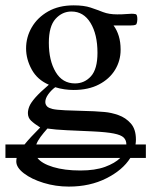

<svg xmlns="http://www.w3.org/2000/svg" viewBox="-31 -480 564 717"><path d="M513.7 109.9H455.6Q427.2 155.3 366 186Q304.7 216.8 226.1 216.8Q176.8 216.8 131.6 202.9Q86.4 189 58.1 167.2Q29.8 145.5 29.8 123Q29.8 116.2 31.2 109.9H-10.7V59.6H60.5Q70.8 46.9 85.2 31.2Q99.6 15.6 119.1 -3.9Q96.7 -18.1 85 -29.3Q73.2 -40.5 73.2 -57.6Q73.2 -69.3 78.6 -82.8Q84 -96.2 100.8 -115.5Q117.7 -134.8 151.4 -163.6Q108.4 -182.1 87.4 -220.5Q66.4 -258.8 66.4 -299.3Q66.4 -341.3 87.6 -377.9Q108.9 -414.6 148.7 -437.3Q188.5 -460 244.1 -460Q282.7 -460 307.4 -451.7Q332 -443.4 354 -434.8Q376 -426.3 406.7 -426.3Q428.2 -426.3 439.9 -427.5Q451.7 -428.7 460.9 -428.7Q467.8 -428.7 475.6 -427.2Q481.9 -425.8 481.9 -407.7Q481.9 -405.3 481 -398.7Q480 -392.1 477.5 -388.7Q474.1 -386.2 467 -385.5Q460 -384.8 454.6 -384.8H393.1Q405.8 -367.7 412.6 -345.2Q419.4 -322.8 419.4 -295.4V-293.5Q419.4 -253.4 398.7 -219.2Q377.9 -185.1 338.6 -164.6Q299.3 -144 243.7 -144Q227.1 -144 209.7 -146.5Q192.4 -148.9 175.3 -154.3Q160.6 -143.6 149.4 -128.2Q138.2 -112.8 138.2 -99.1Q138.2 -88.9 146 -81.5Q152.3 -76.2 165.3 -73Q178.2 -69.8 213.1 -68.1Q248 -66.4 320.3 -64.5Q333.5 -64 359.1 -61.8Q384.8 -59.6 411.6 -50Q438.5 -40.5 457.5 -19Q476.6 2.4 476.6 41.5Q476.6 49.8 475.1 59.6H513.7ZM333 -282.7Q333 -351.6 307.1 -394.3Q281.2 -437 235.8 -437Q201.2 -437 176.3 -409.4Q151.4 -381.8 151.4 -320.3Q151.4 -253.9 176.8 -211.2Q202.1 -168.5 249 -168.5Q284.7 -168.5 308.8 -195.3Q333 -222.2 333 -282.7ZM440.9 59.6Q440.9 43.5 430.9 33.7Q420.9 23.9 394 18.6Q367.2 13.2 315.9 10.7Q261.2 8.3 218.5 6.3Q175.8 4.4 146 0Q130.9 17.1 120.4 31.2Q109.9 45.4 104.5 59.6ZM269 156.7Q324.2 156.7 361.3 143.1Q398.4 129.4 418 109.9H108.9Q125 130.9 167.5 143.8Q210 156.7 269 156.7Z"/></svg>

Font: BabelStone Roman
Style: Regular
Weight: 400
Designer: Walt Agee, Victor Gaultney, Peter Martin, Debbi Hosken, Becca Hirsbrunner (SIL); Andrew West (BabelStone)
Foundry: BabelStone
Version: Version 16.000